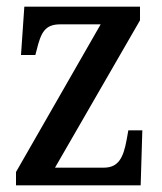

<svg xmlns="http://www.w3.org/2000/svg" viewBox="-20 -556 485 576"><path d="M28 0H402L407 -165H365L360 -137C350 -82 335 -53 291 -53H145L400 -495V-536H53L43 -391H86L90 -406C103 -459 115 -483 161 -483H282L28 -40Z"/></svg>

Font: Noto Serif Georgian Condensed Medium
Style: Regular
Weight: 500
Width: 3
Designer: Monotype Design Team, Akaki Razmadze
Foundry: Google LLC
Version: Version 2.003